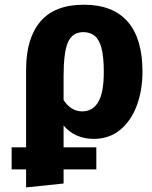

<svg xmlns="http://www.w3.org/2000/svg" viewBox="-20 -583 655 830"><path d="M30.3 53.8H92.8V-282.1Q92.8 -416.9 154.4 -489.7Q215.9 -562.6 342.6 -562.6Q468.2 -562.6 532.1 -489.2Q595.9 -415.9 595.9 -273.8Q595.9 -191.8 571 -125.9Q546.2 -60 499 -21.3Q451.8 17.4 384.6 17.4Q346.2 17.4 313.1 3.3Q280 -10.8 254.9 -40.5V53.8H396.4V149.2H254.9V210.3L92.8 227.2V149.2H30.3ZM340.5 -444.1Q292.8 -444.1 273.8 -400.3Q254.9 -356.4 254.9 -254.4V-150.3Q287.2 -101.5 335.4 -101.5Q380.5 -101.5 404.6 -141.8Q428.7 -182.1 428.7 -271.8Q428.7 -338.5 418.5 -375.9Q408.2 -413.3 388.5 -428.7Q368.7 -444.1 340.5 -444.1Z"/></svg>

Font: FiraCode Nerd Font
Style: Bold
Weight: 700
Designer: Carrois Corporate, Edenspiekermann AG, Nikita Prokopov
Foundry: Carrois Corporate, Edenspiekermann AG, Nikita Prokopov
Version: Version 6.002;Nerd Fonts 2.1.0